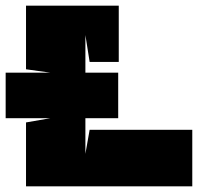

<svg xmlns="http://www.w3.org/2000/svg" viewBox="-20 -659 730 679"><path d="M398 -402V-241H282V-115L297 -200H660V0H72V-226L158 -241H0V-402H158L72 -414V-639H400V-440H297L282 -535V-402Z"/></svg>

Font: Banana Brick
Style: Regular
Weight: 400
Designer: artmaker
Foundry: artmaker
Version: Version 4.000 2011 initial release